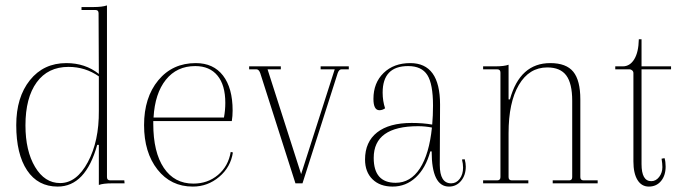

<svg xmlns="http://www.w3.org/2000/svg" viewBox="-20 -677 2518 709"><path d="M193 12Q120 12 80 -48Q40 -108 40 -215Q40 -318 90.5 -381Q141 -444 225 -444Q295 -444 345 -404L344 -628Q344 -640 333 -640H281V-651H326Q357 -651 375 -657V-23Q375 -11 387 -11H439L440 0H394Q361 0 345 6V-142H339Q296 12 193 12ZM202 -1Q263 -1 304.5 -78.5Q346 -156 345 -268V-395Q295 -430 233 -430Q157 -430 115.5 -373Q74 -316 74 -214Q74 -120 109.5 -60.5Q145 -1 202 -1Z M692 12Q611 12 561.5 -51Q512 -114 512 -215Q512 -317 564.5 -380.5Q617 -444 703 -444Q768 -444 803.5 -398Q839 -352 839 -269Q839 -248 836 -230H546V-220Q546 -115 585 -57Q624 1 694 1Q747 1 785 -31Q823 -63 832 -116L840 -114Q832 -60 789.5 -24Q747 12 692 12ZM701 -433Q633 -433 592.5 -382.5Q552 -332 547 -243H807Q812 -270 812 -297Q812 -363 783 -398Q754 -433 701 -433Z M1164 -432H1268V-421H1241Q1232 -421 1227 -407L1097 0H1071L941 -407Q936 -421 927 -421H900V-432H1017V-421H968L1092 -34L1216 -421H1164Z M1430 12Q1383 12 1355.5 -15Q1328 -42 1328 -88Q1328 -153 1372.5 -188Q1417 -223 1500 -223Q1542 -223 1576 -217Q1579 -250 1579 -287Q1579 -367 1558 -400Q1537 -433 1487 -433Q1393 -433 1393 -335Q1393 -304 1402 -277Q1392 -270 1381 -270Q1359 -270 1359 -312Q1359 -371 1396.5 -407.5Q1434 -444 1495 -444Q1605 -444 1605 -291L1604 -68Q1604 0 1646 0Q1665 0 1677.5 -16.5Q1690 -33 1690 -58Q1690 -72 1686 -88L1696 -89Q1700 -74 1700 -62Q1700 -30 1682.5 -9Q1665 12 1638 12Q1574 12 1574 -118H1569Q1552 -56 1515.5 -22Q1479 12 1430 12ZM1360 -94Q1360 -2 1441 -2Q1496 -2 1530.5 -55Q1565 -108 1575 -206Q1550 -211 1524 -211Q1360 -211 1360 -94Z M1764 0V-11H1816Q1828 -11 1828 -23V-409Q1828 -421 1816 -421H1764V-432H1809Q1842 -432 1858 -438V-310H1863Q1900 -444 2012 -444Q2071 -444 2097 -412Q2123 -380 2123 -310V-23Q2123 -11 2135 -11H2187V0H2021V-11H2082Q2093 -11 2093 -23V-305Q2093 -369 2071 -398.5Q2049 -428 2001 -428Q1934 -428 1896 -363.5Q1858 -299 1858 -185V-23Q1858 -11 1870 -11H1931V0Z M2376 12Q2349 12 2334 -12.5Q2319 -37 2319 -81V-407Q2319 -413 2314.5 -417Q2310 -421 2305 -421H2252V-432H2280Q2306 -432 2322 -458Q2338 -484 2339 -532H2349V-432H2458V-421H2349V-71Q2349 -8 2385 -8Q2402 -8 2414 -23.5Q2426 -39 2426 -60Q2426 -73 2423 -91L2434 -93Q2438 -80 2438 -62Q2438 -29 2421 -8.5Q2404 12 2376 12Z"/></svg>

Font: Arapey Thin-Display
Style: Regular
Weight: 100
Designer: Eduardo Rodriguez Tunni
Foundry: Eduardo Rodriguez Tunni
Version: Version 4.000